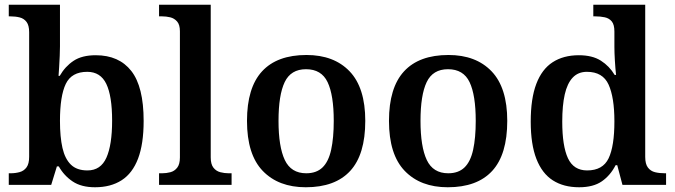

<svg xmlns="http://www.w3.org/2000/svg" viewBox="-20 -780 2846 810"><path d="M381 10Q323 10 286.5 -14.5Q250 -39 228 -78H220L196 0H17V-49H25Q45 -49 63 -54Q81 -59 92 -74Q103 -89 103 -119V-644Q103 -673 92 -687.5Q81 -702 63 -706.5Q45 -711 23 -711H17V-760H233V-584Q233 -569 232 -544.5Q231 -520 229.5 -496.5Q228 -473 227 -460H232Q255 -500 290.5 -523.5Q326 -547 384 -547Q482 -547 534 -480.5Q586 -414 586 -270Q586 -173 562.5 -111Q539 -49 493 -19.5Q447 10 381 10ZM349 -61Q405 -61 429 -115Q453 -169 453 -271Q453 -375 428.5 -426Q404 -477 348 -477Q282 -477 257.5 -426Q233 -375 233 -270Q233 -202 243.5 -156Q254 -110 279 -85.5Q304 -61 349 -61Z M651 0V-49H664Q682 -49 699 -53.5Q716 -58 727.5 -72.5Q739 -87 739 -116V-648Q739 -676 727 -689.5Q715 -703 698 -707Q681 -711 664 -711H651V-760H869V-116Q869 -87 880.5 -72.5Q892 -58 909.5 -53.5Q927 -49 944 -49H957V0Z M1270 10Q1155 10 1088.5 -59Q1022 -128 1022 -270Q1022 -410 1085.5 -479Q1149 -548 1273 -548Q1389 -548 1455 -479Q1521 -410 1521 -270Q1521 -128 1457.5 -59Q1394 10 1270 10ZM1272 -49Q1315 -49 1340.5 -73.5Q1366 -98 1377 -148Q1388 -198 1388 -270Q1388 -379 1362 -433.5Q1336 -488 1271 -488Q1207 -488 1181 -433.5Q1155 -379 1155 -270Q1155 -161 1181.5 -105Q1208 -49 1272 -49Z M1869 10Q1754 10 1687.5 -59Q1621 -128 1621 -270Q1621 -410 1684.5 -479Q1748 -548 1872 -548Q1988 -548 2054 -479Q2120 -410 2120 -270Q2120 -128 2056.5 -59Q1993 10 1869 10ZM1871 -49Q1914 -49 1939.5 -73.5Q1965 -98 1976 -148Q1987 -198 1987 -270Q1987 -379 1961 -433.5Q1935 -488 1870 -488Q1806 -488 1780 -433.5Q1754 -379 1754 -270Q1754 -161 1780.5 -105Q1807 -49 1871 -49Z M2423 10Q2358 10 2312.5 -19Q2267 -48 2243 -109.5Q2219 -171 2219 -267Q2219 -364 2242.5 -426Q2266 -488 2311.5 -517.5Q2357 -547 2422 -547Q2479 -547 2515 -524Q2551 -501 2573 -464H2579Q2576 -491 2574 -524.5Q2572 -558 2572 -582V-647Q2572 -676 2561 -689.5Q2550 -703 2531.5 -707Q2513 -711 2491 -711H2483V-760H2702V-118Q2702 -88 2713.5 -73Q2725 -58 2743.5 -53.5Q2762 -49 2785 -49H2790V0H2606L2584 -83H2577Q2555 -40 2519 -15Q2483 10 2423 10ZM2457 -61Q2523 -61 2547.5 -112Q2572 -163 2572 -268Q2572 -369 2547.5 -423Q2523 -477 2456 -477Q2419 -477 2396 -452.5Q2373 -428 2362.5 -381.5Q2352 -335 2352 -267Q2352 -164 2376 -112.5Q2400 -61 2457 -61Z"/></svg>

Font: Noto Serif Bengali SemiBold
Style: Regular
Weight: 600
Version: Version 2.003